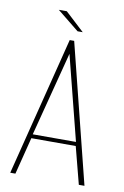

<svg xmlns="http://www.w3.org/2000/svg" viewBox="-82 -757 520 805"><g transform="rotate(10 178.0 -354.0)"><path d="M20 0 169 -591H188L336 0H312L271 -158H82L42 0ZM85 -175H269L178 -534ZM195 -633 102 -708H136L217 -633Z"/></g></svg>

Font: Alumni Sans Thin Thin
Style: Regular
Weight: 250
Version: Version 1.018